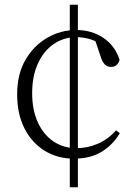

<svg xmlns="http://www.w3.org/2000/svg" viewBox="-20 -734 574 806"><path d="M307 52H273V-714H307ZM301 -578Q248 -578 206 -549.5Q164 -521 139.5 -468Q115 -415 115 -343Q115 -272 139 -220Q163 -168 205 -140Q247 -112 301 -112Q348 -112 391.5 -131Q435 -150 467 -187L483 -175Q454 -126 407 -97Q360 -68 290 -68Q221 -68 167 -101.5Q113 -135 82.5 -195.5Q52 -256 52 -338Q52 -423 87 -483Q122 -543 178.5 -575.5Q235 -608 300 -608Q365 -608 414 -575Q463 -542 482 -483Q478 -468 469 -460.5Q460 -453 446 -453Q430 -453 419.5 -464Q409 -475 402 -498L376 -575L418 -539Q387 -561 358.5 -569.5Q330 -578 301 -578Z"/></svg>

Font: Noto Serif JP ExtraLight ExtraLight
Style: Regular
Weight: 250
Version: Version 2.003-H1;hotconv 1.1.1;makeotfexe 2.6.0